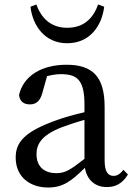

<svg xmlns="http://www.w3.org/2000/svg" viewBox="-20 -823 598 857"><path d="M418 -803C397 -744 356 -699 280 -699C205 -699 164 -744 142 -803L116 -793C126 -708 180 -630 280 -630C381 -630 435 -708 445 -793ZM357 -114C296 -66 271 -50 232 -50C181 -50 143 -76 143 -135C143 -175 160 -218 256 -255C280 -264 318 -277 357 -288ZM531 -65C517 -48 505 -38 487 -38C462 -38 447 -56 447 -108V-346C447 -482 392 -534 277 -534C164 -534 84 -483 65 -399C68 -372 84 -357 114 -357C142 -357 160 -374 169 -408L190 -483C213 -489 233 -492 252 -492C326 -492 357 -464 357 -356V-322C313 -312 266 -299 231 -286C88 -235 50 -187 50 -120C50 -32 115 14 195 14C261 14 299 -15 359 -74C368 -21 403 12 457 12C495 12 526 -3 551 -44Z"/></svg>

Font: Noto Serif CJK JP Medium
Style: Regular
Weight: 500
Designer: Ryoko NISHIZUKA 西塚涼子 (kana & ideographs); Frank Grießhammer (Latin, Greek & Cyrillic); Wenlong ZHANG 张文龙 (bopomofo); San
Foundry: Adobe Systems Incorporated
Version: Version 1.000;PS 1;hotconv 16.6.53;makeotf.lib2.5.65590